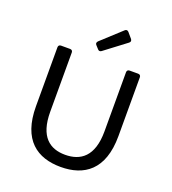

<svg xmlns="http://www.w3.org/2000/svg" viewBox="-150 -944 960 1069"><g transform="rotate(20 330.5 -410.0)"><path d="M286.1 -695.3 303.7 -675.8C309.6 -668.9 317.4 -668 325.2 -673.8L453.1 -770.5C461.9 -777.3 461.9 -785.2 456.1 -793L428.7 -825.2C421.9 -833 413.1 -833 406.2 -826.2L288.1 -717.8C281.2 -710.9 279.3 -702.1 286.1 -695.3ZM86.9 -260.7C86.9 -59.6 192.4 10.7 331.1 10.7C468.8 10.7 575.2 -59.6 575.2 -260.7V-609.4C575.2 -619.1 569.3 -625 559.6 -625H508.8C499 -625 493.2 -619.1 493.2 -609.4V-258.8C493.2 -109.4 421.9 -61.5 331.1 -61.5C241.2 -61.5 171.9 -109.4 171.9 -258.8V-609.4C171.9 -619.1 166 -625 156.2 -625H102.5C92.8 -625 86.9 -619.1 86.9 -609.4Z"/></g></svg>

Font: Ed Sans Neue
Style: Regular
Weight: 400
Designer: Stephen Hutchings
Version: Version 1.004;PS 001.004;hotconv 1.0.88;makeotf.lib2.5.64775